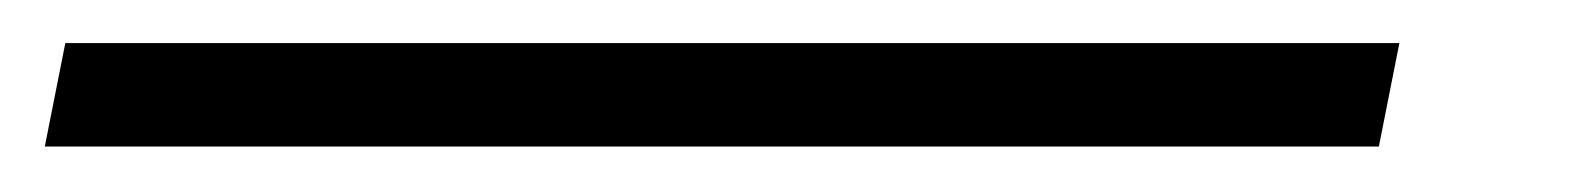

<svg xmlns="http://www.w3.org/2000/svg" viewBox="-95 41 715 87"><path d="M-74.7 107.4 -65.4 60.5H539.1L529.8 107.4Z"/></svg>

Font: Cousine
Style: Bold Italic
Weight: 700
Italic angle: -12°
Monospace: yes
Designer: Steve Matteson
Foundry: Ascender Corporation
Version: Version 1.20